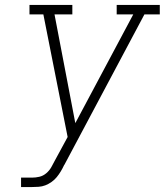

<svg xmlns="http://www.w3.org/2000/svg" viewBox="-20 -755 665 775"><path d="M65 0V-38H109Q124 -38 139 -41.5Q154 -45 166.5 -55.5Q179 -66 187 -80Q195 -94 202 -108L253 -202L155 -697H99V-735H272V-697H200L284 -258L518 -697H451V-735H625V-697H563L240 -90Q240 -90 240 -90Q240 -90 240 -90L239 -89Q233 -76 225.5 -63.5Q218 -51 209 -40Q200 -29 188 -20.5Q176 -12 163 -7Q150 -2 136 -1Q122 0 109 0Z"/></svg>

Font: Iosevka Slab XLtEx
Style: Italic
Weight: 200
Width: 7
Italic angle: -9°
Monospace: yes
Designer: Belleve Invis
Foundry: Belleve Invis
Version: Version 11.1.0; ttfautohint (v1.8.3)